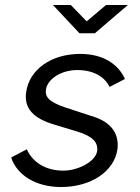

<svg xmlns="http://www.w3.org/2000/svg" viewBox="-20 -743 563 773"><path d="M407 -723 329 -657 265 -723H193L300 -609H362L495 -723ZM226 10C344 10 440 -51 453 -143C459 -197 437 -250 348 -276L241 -311C174 -334 161 -355 165 -382C171 -426 228 -461 291 -461C355 -461 401 -435 421 -393L483 -425C456 -485 395 -526 303 -526C186 -526 97 -463 85 -370C77 -308 112 -266 203 -240L289 -214C353 -195 376 -170 371 -134C364 -92 294 -56 235 -56C161 -56 110 -92 88 -142L25 -109C47 -40 122 10 226 10Z"/></svg>

Font: United Sans
Style: Italic
Weight: 400
Italic angle: -8°
Designer: Pablo Impallari, Rodrigo Fuenzalida (Modified by Dan O. Williams)
Version: Version 1.000;PS 001.000;hotconv 1.0.88;makeotf.lib2.5.64775